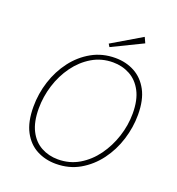

<svg xmlns="http://www.w3.org/2000/svg" viewBox="-155 -1001 1043 1132"><g transform="rotate(20 367.0 -434.5)"><path d="M321 7Q255 7 201 -21.5Q147 -50 115 -110Q83 -170 83 -265Q83 -347 108 -424.5Q133 -502 180 -564Q227 -626 293 -663Q359 -700 440 -700Q507 -700 561 -671Q615 -642 647 -582.5Q679 -523 679 -430Q679 -351 654.5 -273Q630 -195 583 -132Q536 -69 470 -31Q404 7 321 7ZM324 -22Q397 -22 456 -57Q515 -92 557.5 -150.5Q600 -209 623.5 -281Q647 -353 647 -427Q647 -511 618.5 -565Q590 -619 542 -645Q494 -671 436 -671Q364 -671 305 -636Q246 -601 203.5 -542.5Q161 -484 138.5 -412Q116 -340 116 -266Q116 -182 143.5 -128Q171 -74 218.5 -48Q266 -22 324 -22ZM384 -748 373 -766 559 -876 575 -841Z"/></g></svg>

Font: Bitter ExtraLight
Style: Italic
Weight: 200
Italic angle: -9°
Designer: Sol Matas, and Bitter project Authors
Foundry: Sol Matas
Version: Version 2.001